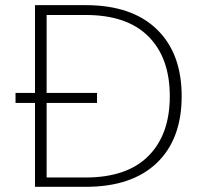

<svg xmlns="http://www.w3.org/2000/svg" viewBox="-20 -722 776 742"><path d="M311 -702.1Q488.8 -702.1 585.4 -609.4Q682.1 -516.6 682.1 -350.1Q682.1 -184.1 585.7 -92Q489.3 0 311 0H115.2V-324.2H40V-362.8H115.2V-702.1ZM160.2 -36.1H311Q470.7 -36.1 553.5 -119.1Q636.2 -202.1 636.2 -350.1Q636.2 -498.5 553.5 -581.3Q470.7 -664.1 311 -664.1H160.2V-362.8H355V-324.2H160.2Z"/></svg>

Font: SVN-Poppins ExtraLight
Style: Regular
Weight: 200
Designer: Ninad Kale (Devanagari), Jonny Pinhorn (Latin)
Foundry: Indian Type Foundry
Version: Version 3.002 2017